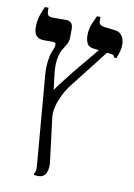

<svg xmlns="http://www.w3.org/2000/svg" viewBox="-85 -641 598 855"><g transform="rotate(10 214.5 -213.0)"><path d="M148 160Q144 160 138.5 159.5Q133 159 129 158V152Q134 145 135.5 138Q137 131 134 100L101 -294Q99 -322 102.5 -351Q106 -380 115 -401Q120 -412 121.5 -418Q123 -424 123 -428Q123 -435 120 -437.5Q117 -440 106 -440H69Q47 -440 35 -452Q23 -464 23 -494Q23 -514 27.5 -531.5Q32 -549 38 -563Q44 -577 47 -586H64V-575Q64 -558 70 -552Q76 -546 89 -546H151Q166 -546 174 -537.5Q182 -529 182 -511V-476Q182 -454 172.5 -439Q163 -424 155 -410Q145 -391 141 -364Q137 -337 142 -295L189 83Q194 116 184.5 138Q175 160 148 160ZM165 -114 143 -115 142 -213Q147 -227 166 -252Q185 -277 219 -320L330 -454L364 -445L225 -267Q205 -242 190.5 -213.5Q176 -185 169.5 -158.5Q163 -132 165 -114ZM391 -418Q389 -423 386 -426.5Q383 -430 378 -431L293 -442Q271 -444 263.5 -459.5Q256 -475 256 -494Q256 -525 267 -550.5Q278 -576 283 -586H299V-569Q299 -556 305.5 -551.5Q312 -547 322 -545L372 -539Q390 -537 399.5 -527Q409 -517 412.5 -505Q416 -493 416 -483Q416 -462 409.5 -443Q403 -424 401 -418Z"/></g></svg>

Font: Frank Ruhl Libre
Style: Regular
Weight: 400
Designer: Yanek Iontef
Foundry: Fontef
Version: Version 6.004